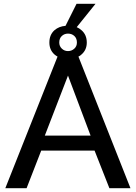

<svg xmlns="http://www.w3.org/2000/svg" viewBox="-20 -991 716 1011"><path d="M283 -693Q274 -698 267 -704Q240 -728 240 -767Q240 -808 267 -832Q290 -852 325 -855L383 -971H483L384 -848Q398 -842 409 -832Q437 -808 437 -767Q437 -728 409 -704Q402 -697 393 -693L667 0H556L478 -198H197L120 0H8ZM457 -277 338 -593 216 -277ZM338 -814Q319 -814 305.5 -801.5Q292 -789 292 -767Q292 -748 305.5 -735Q319 -722 338 -722Q357 -722 371 -734.5Q385 -747 385 -767Q385 -789 371.5 -801.5Q358 -814 338 -814Z"/></svg>

Font: Rising Sun Medium
Style: Regular
Weight: 500
Designer: Matt McInerney, Pablo Impallari, Rodrigo Fuenzalida (Raleway font), Stephen Hutchings (Greek), Cristiano Sobral (main ch
Foundry: The Rising Sun Project Authors
Version: Version 4.327; ttfautohint (v1.8.4.7-5d5b-dirty)